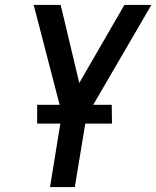

<svg xmlns="http://www.w3.org/2000/svg" viewBox="-20 -755 631 775"><path d="M182 0H282L329 -285L591 -735H482L300 -420L225 -735H116L230 -296ZM432 -256 431 -332H130V-256Z"/></svg>

Font: Iosevka Sparkle Medium Oblique
Style: Regular
Weight: 500
Italic angle: -9°
Designer: Belleve Invis
Foundry: Belleve Invis
Version: Version 4.5.0; ttfautohint (v1.8.3)